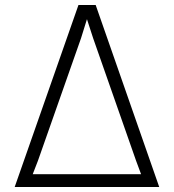

<svg xmlns="http://www.w3.org/2000/svg" viewBox="-20 -753 700 773"><path d="M39.1 0 295.9 -732.9H365.2L621.1 0ZM111.8 -51.8H547.9L527.8 -106L355 -599.1L330.1 -675.8L306.2 -599.1L132.8 -106Z"/></svg>

Font: Kreadon Light
Style: Regular
Weight: 300
Designer: kohakuno
Foundry: StudioGnu
Version: Version 1.000;Glyphs 3.1.2 (3151)